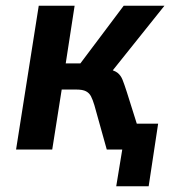

<svg xmlns="http://www.w3.org/2000/svg" viewBox="-20 -521 626 669"><path d="M385 128 406 0H367L381 -90H531L498 128ZM36 0 115 -501H240L209 -300H260L411 -501H553L353 -251L351 -282Q379 -276 390 -267Q401 -258 407 -243Q413 -228 422 -200L485 0H352L309 -154Q303 -174 297 -185.5Q291 -197 279.5 -203Q268 -209 246 -209H195L162 0Z"/></svg>

Font: Nunito Sans 7pt Condensed
Style: Bold Italic
Weight: 700
Width: 3
Italic angle: -9°
Designer: Vernon Adams
Foundry: Vernon Adams
Version: Version 3.101;gftools[0.9.27]